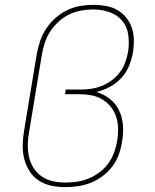

<svg xmlns="http://www.w3.org/2000/svg" viewBox="-20 -763 640 791"><path d="M249 8Q219 8 191 2Q163 -4 140 -19Q117 -34 102 -57.5Q87 -81 80 -108Q73 -135 73.5 -164.5Q74 -194 79 -223L131 -538Q136 -566 145 -593Q154 -620 170 -644.5Q186 -669 208 -688.5Q230 -708 256.5 -721Q283 -734 310.5 -738.5Q338 -743 366 -743Q391 -743 416.5 -738.5Q442 -734 463 -722Q484 -710 499.5 -691Q515 -672 523 -649Q531 -626 531.5 -600Q532 -574 528 -548Q523 -520 512 -492.5Q501 -465 480.5 -442.5Q460 -420 433 -405.5Q406 -391 377 -384Q408 -375 432.5 -355.5Q457 -336 470.5 -308Q484 -280 486.5 -247Q489 -214 483 -181Q479 -154 470 -128Q461 -102 444 -79Q427 -56 404 -38.5Q381 -21 355 -10.5Q329 0 302 4Q275 8 249 8ZM249 -11Q274 -11 298 -14.5Q322 -18 346 -28Q370 -38 391 -54Q412 -70 427 -91Q442 -112 450.5 -136Q459 -160 463 -184Q467 -209 466.5 -234Q466 -259 458.5 -282Q451 -305 436 -323.5Q421 -342 400.5 -354Q380 -366 355.5 -370.5Q331 -375 306 -375H248L251 -394H309Q331 -394 353.5 -397Q376 -400 398 -408.5Q420 -417 439.5 -431.5Q459 -446 473.5 -465Q488 -484 496 -506.5Q504 -529 508 -551Q513 -585 508.5 -619Q504 -653 483.5 -677.5Q463 -702 431 -713Q399 -724 365 -724Q340 -724 314.5 -719.5Q289 -715 265 -703.5Q241 -692 221 -673.5Q201 -655 186.5 -632.5Q172 -610 164 -585Q156 -560 152 -535L100 -220Q95 -194 94.5 -167.5Q94 -141 99.5 -116.5Q105 -92 118.5 -71Q132 -50 152 -36Q172 -22 197.5 -16.5Q223 -11 249 -11Z"/></svg>

Font: Iosevka Curly Slab ThEx
Style: Italic
Weight: 100
Width: 7
Italic angle: -9°
Monospace: yes
Designer: Belleve Invis
Foundry: Belleve Invis
Version: Version 11.1.0; ttfautohint (v1.8.3)